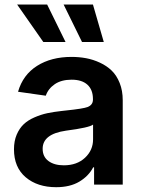

<svg xmlns="http://www.w3.org/2000/svg" viewBox="-20 -799 614 831"><path d="M167.5 -617.2 54.2 -779.3H184.1L263.7 -617.2ZM335 -617.2 255.4 -779.3H382.3L429.2 -617.2ZM223.1 11.2Q142.1 11.2 91.3 -31.7Q40.5 -74.7 40.5 -152.8Q40.5 -188.5 52.2 -216.1Q64 -243.7 82.5 -261.2Q101.1 -278.8 129.2 -291Q157.2 -303.2 184.8 -309.1Q212.4 -314.9 247.6 -318.8Q253.9 -319.3 265.6 -320.8Q340.8 -328.6 359.4 -335.9Q382.3 -345.2 382.3 -367.7V-370.1Q382.3 -410.6 358.4 -432.4Q334.5 -454.1 290 -454.1Q245.6 -454.1 217 -434.6Q188.5 -415 178.2 -384.8L58.1 -401.9Q79.1 -475.1 140.4 -513.9Q201.7 -552.7 289.6 -552.7Q322.3 -552.7 352.5 -547.1Q382.8 -541.5 412.4 -527.8Q441.9 -514.2 463.4 -493.4Q484.9 -472.7 498 -439.7Q511.2 -406.7 511.2 -365.2V0H387.2V-74.7H383.3Q363.8 -37.1 323.5 -12.9Q283.2 11.2 223.1 11.2ZM256.3 -83.5Q313 -83.5 347.9 -116.2Q382.8 -148.9 382.8 -195.8V-259.8Q366.7 -246.6 265.1 -233.4Q164.6 -218.8 164.6 -155.3Q164.6 -120.6 189.7 -102.1Q214.8 -83.5 256.3 -83.5Z"/></svg>

Font: Interop SemBd
Style: Regular
Weight: 600
Designer: Rasmus Andersson, Google, Jang Haemin
Foundry: jhaemin
Version: Version 1.007